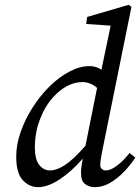

<svg xmlns="http://www.w3.org/2000/svg" viewBox="-20 -760 579 793"><path d="M124 -151Q124 -102 142 -79Q160 -56 187 -56Q214 -56 248.5 -78.5Q283 -101 333 -158L381 -397Q366 -410 350.5 -415.5Q335 -421 320 -421Q288 -421 257 -404.5Q226 -388 200 -359Q166 -322 145 -267Q124 -212 124 -151ZM402 -135Q394 -95 394 -78Q394 -68 401 -62Q408 -56 417 -56Q437 -56 463.5 -76Q490 -96 515 -128L539 -109Q520 -80 493.5 -52Q467 -24 436 -5.5Q405 13 371 13Q348 13 331.5 0Q315 -13 315 -39Q314 -50 315.5 -64.5Q317 -79 322 -105Q277 -53 227.5 -20Q178 13 137 13Q101 13 74 -16Q47 -45 47 -113Q47 -163 65.5 -215.5Q84 -268 115 -316.5Q146 -365 185 -403.5Q224 -442 267 -464.5Q310 -487 350 -487Q377 -487 399 -472L437 -654L336 -661L340 -690L511 -740L523 -732Z"/></svg>

Font: Source Serif Pro
Style: Italic
Weight: 400
Italic angle: -12°
Designer: Frank Grießhammer
Foundry: Adobe Systems Incorporated
Version: Version 3.001;hotconv 1.0.111;makeotfexe 2.5.65597